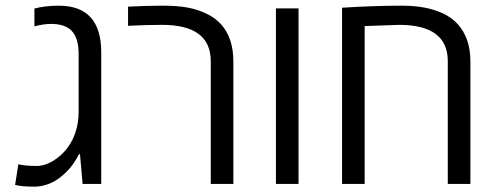

<svg xmlns="http://www.w3.org/2000/svg" viewBox="-20 -660 1783 689"><path d="M163.1 -574.2Q136.7 -574.2 103.5 -565.4V-629.4Q142.6 -639.6 190.9 -639.6Q343.3 -639.6 343.3 -472.2V0H276.4L267.1 -106.4H263.2Q260.7 -100.6 251.7 -85.9Q242.7 -71.3 233.9 -60.3Q225.1 -49.3 210.9 -36.1Q196.8 -22.9 181.4 -13.2Q166 -3.4 145.3 3.2Q124.5 9.8 102.5 9.8Q56.6 9.8 34.2 3.4L45.9 -70.8Q66.4 -64.5 112.8 -64.5Q147 -64.5 185.5 -92.8Q231.4 -127.4 251 -185.5Q262.2 -219.2 262.2 -258.8V-465.3Q262.2 -524.4 236.3 -550.3Q212.4 -574.2 163.1 -574.2Z M439.5 -636.2Q507.8 -639.6 562 -639.6Q616.2 -639.6 652.1 -633.1Q688 -626.5 719.2 -611.8Q750.5 -597.2 772 -574.2Q817.4 -524.9 817.4 -439.5V0H736.3V-440.4Q736.3 -570.8 561.5 -570.8Q508.8 -570.8 439.5 -567.4Z M1051.3 0H970.2V-629.9H1051.3Z M1207.5 0V-632.3Q1321.3 -639.6 1423.3 -639.6Q1510.3 -639.6 1569.8 -611.8Q1632.3 -582.5 1655.8 -517.1Q1668 -482.9 1668 -439.5V0H1586.9V-440.4Q1586.9 -570.8 1412.1 -570.8L1288.6 -566.4V0Z"/></svg>

Font: Open Sans Hebrew
Style: Regular
Weight: 400
Foundry: Ascender Corporation, Yanek Iontef
Version: Version 2.001;PS 002.001;hotconv 1.0.70;makeotf.lib2.5.58329